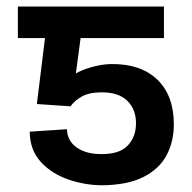

<svg xmlns="http://www.w3.org/2000/svg" viewBox="-20 -548 576 577"><path d="M191.9 -228.5 90.8 -235.4 115.2 -433.6H33.7V-528.3H472.7V-433.6H222.2L208 -327.1Q224.6 -337.4 253.7 -345.9Q282.7 -354.5 312.5 -355.5Q402.3 -356.9 452.4 -309.1Q502.4 -261.2 502.4 -174.3Q502.4 -122.6 480.5 -81.3Q458.5 -40 410.6 -15.9Q362.8 8.3 285.2 8.8Q234.4 8.3 184.8 -8.8Q135.3 -25.9 102.5 -61.5Q69.8 -97.2 69.3 -152.3L181.2 -159.7Q182.1 -124.5 210.9 -104.5Q239.7 -84.5 285.2 -85Q338.9 -84.5 363.8 -110.6Q388.7 -136.7 388.7 -177.7Q388.7 -219.2 362.8 -244.9Q336.9 -270.5 286.1 -270.5Q248 -270.5 226.1 -258.1Q204.1 -245.6 191.9 -228.5Z"/></svg>

Font: Inter Tight Medium
Style: Regular
Weight: 500
Designer: Rasmus Andersson
Foundry: rsms
Version: Version 3.004; ttfautohint (v1.8.4.7-5d5b)